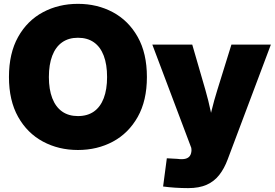

<svg xmlns="http://www.w3.org/2000/svg" viewBox="-20 -758 1409 984"><path d="M379.4 10.7Q280.3 10.7 200 -32.5Q119.6 -75.7 72.8 -159.2Q25.9 -242.7 25.9 -363.3Q25.9 -484.9 72.8 -568.6Q119.6 -652.3 200 -695.3Q280.3 -738.3 379.4 -738.3Q478.5 -738.3 558.6 -695.3Q638.7 -652.3 685.8 -568.6Q732.9 -484.9 732.9 -363.3Q732.9 -242.2 685.8 -158.7Q638.7 -75.2 558.6 -32.2Q478.5 10.7 379.4 10.7ZM379.4 -163.1Q428.2 -163.1 461.4 -186.5Q494.6 -210 511.7 -254.9Q528.8 -299.8 528.8 -363.3Q528.8 -427.2 511.7 -472.4Q494.6 -517.6 461.4 -541Q428.2 -564.5 379.4 -564.5Q331.5 -564.5 298.3 -541Q265.1 -517.6 247.8 -472.4Q230.5 -427.2 230.5 -363.3Q230.5 -299.8 247.8 -254.9Q265.1 -210 298.3 -186.5Q331.5 -163.1 379.4 -163.1ZM815.9 197.8 835 53.2 889.6 56.2Q914.1 59.6 929.9 55.7Q945.8 51.8 953.4 40.5Q960.9 29.3 961.4 11.7L960.4 0L760.7 -529.3H965.3L1032.7 -296.9Q1048.3 -242.7 1059.8 -188Q1071.3 -133.3 1084.5 -73.7H1037.6Q1050.3 -133.3 1063.7 -188.5Q1077.1 -243.7 1093.8 -296.9L1166 -529.3H1368.2L1147 58.6Q1129.4 106 1103.5 138.9Q1077.6 171.9 1039.1 189Q1000.5 206.1 944.3 206.1Q911.1 206.1 877.7 203.9Q844.2 201.7 815.9 197.8Z"/></svg>

Font: Inter 24pt Black
Style: Regular
Weight: 900
Designer: Rasmus Andersson
Foundry: rsms
Version: Version 4.001;git-66647c0bb